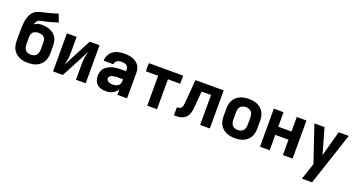

<svg xmlns="http://www.w3.org/2000/svg" viewBox="-47 -1520 4703 2511"><g transform="rotate(20 2304.0 -265.0)"><path d="M288 8Q325 8 361 1Q397 -6 428.5 -25Q460 -44 482.5 -73Q505 -102 514 -138Q523 -174 523 -210V-320Q523 -355 513.5 -388.5Q504 -422 481.5 -449Q459 -476 428.5 -492.5Q398 -509 363.5 -516Q329 -523 295 -523Q266 -523 238 -516Q210 -509 188 -492Q193 -516 208.5 -536.5Q224 -557 248.5 -563.5Q273 -570 297.5 -574.5Q322 -579 346 -585Q370 -591 394 -597.5Q418 -604 442 -611.5Q466 -619 489 -627L448 -735Q413 -724 378 -714Q343 -704 308 -695Q273 -686 237 -678.5Q201 -671 167.5 -656Q134 -641 111 -612Q88 -583 76 -548.5Q64 -514 59.5 -478Q55 -442 54 -405.5Q53 -369 53 -333Q53 -331 53 -329Q53 -327 53 -325V-210Q53 -174 62 -138Q71 -102 93.5 -73Q116 -44 148 -25Q180 -6 216 1Q252 8 288 8ZM288 -105Q261 -105 235.5 -118Q210 -131 199 -157Q188 -183 188 -210V-320Q188 -346 201.5 -369Q215 -392 240 -401Q265 -410 290 -410Q315 -410 339.5 -400.5Q364 -391 376 -368Q388 -345 388 -320V-210Q388 -183 377 -157Q366 -131 341 -118Q316 -105 288 -105Z M637 0H773L982 -397Q975 -367 968 -336.5Q961 -306 958.5 -274.5Q956 -243 956 -212V0H1091V-530H955L747 -133Q753 -163 760.5 -193.5Q768 -224 770 -255.5Q772 -287 772 -318V-530H637Z M1373 8Q1405 8 1436 -0.5Q1467 -9 1492 -29.5Q1517 -50 1532 -78V0H1667V-357Q1667 -391 1656.5 -422.5Q1646 -454 1622 -477.5Q1598 -501 1567.5 -514.5Q1537 -528 1504.5 -533Q1472 -538 1438 -538Q1398 -538 1357.5 -529.5Q1317 -521 1283 -497.5Q1249 -474 1230 -436.5Q1211 -399 1211 -358H1346Q1347 -380 1361.5 -397Q1376 -414 1396.5 -419.5Q1417 -425 1438 -425Q1455 -425 1471 -422Q1487 -419 1501.5 -411Q1516 -403 1524 -388.5Q1532 -374 1532 -357V-329H1463Q1427 -329 1391.5 -324.5Q1356 -320 1322.5 -307.5Q1289 -295 1260.5 -272.5Q1232 -250 1218.5 -216Q1205 -182 1205 -147Q1205 -114 1216 -83Q1227 -52 1252 -30Q1277 -8 1309 0Q1341 8 1373 8ZM1428 -105Q1409 -105 1390 -109Q1371 -113 1355.5 -127Q1340 -141 1340 -160Q1340 -175 1350.5 -186.5Q1361 -198 1375 -203.5Q1389 -209 1403.5 -211.5Q1418 -214 1433 -215Q1448 -216 1463 -216H1532V-189Q1532 -170 1524 -152.5Q1516 -135 1500 -124Q1484 -113 1465.5 -109Q1447 -105 1428 -105Z M1948 0H2084V-417H2255V-530H1777V-417H1948Z M2319 0Q2353 0 2386 -3Q2419 -6 2449 -22Q2479 -38 2498 -66Q2517 -94 2524 -126.5Q2531 -159 2534 -192L2553 -417H2684V0H2819V-530H2426L2399 -201Q2398 -184 2394.5 -167Q2391 -150 2380.5 -135.5Q2370 -121 2353 -117Q2336 -113 2319 -113Z M3168 8Q3205 8 3241 1Q3277 -6 3308.5 -25Q3340 -44 3362.5 -73Q3385 -102 3394 -138Q3403 -174 3403 -210V-320Q3403 -357 3394 -392.5Q3385 -428 3362.5 -457.5Q3340 -487 3308.5 -505.5Q3277 -524 3241 -531Q3205 -538 3168 -538Q3132 -538 3096 -531Q3060 -524 3028 -505.5Q2996 -487 2973.5 -457.5Q2951 -428 2942 -392.5Q2933 -357 2933 -320V-210Q2933 -174 2942 -138Q2951 -102 2973.5 -73Q2996 -44 3028 -25Q3060 -6 3096 1Q3132 8 3168 8ZM3168 -105Q3141 -105 3115.5 -118Q3090 -131 3079 -157Q3068 -183 3068 -210V-320Q3068 -348 3079 -374Q3090 -400 3115.5 -412.5Q3141 -425 3168 -425Q3196 -425 3221 -412.5Q3246 -400 3257 -374Q3268 -348 3268 -320V-210Q3268 -183 3257 -157Q3246 -131 3221 -118Q3196 -105 3168 -105Z M3517 0H3652V-214H3836V0H3971V-530H3836V-328H3652V-530H3517Z M4175 205H4316L4560 -530H4419L4323 -177L4222 -530H4081L4252 -25L4235 27Q4220 71 4205 115.5Q4190 160 4175 205Z"/></g></svg>

Font: Iosevka Sparkle Extrabold
Style: Regular
Weight: 800
Designer: Belleve Invis
Foundry: Belleve Invis
Version: Version 4.5.0; ttfautohint (v1.8.3)